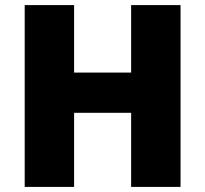

<svg xmlns="http://www.w3.org/2000/svg" viewBox="-20 -734 806 754"><path d="M689 0H495V-291H271V0H77V-714H271V-449H495V-714H689Z"/></svg>

Font: Noto Sans Gurmukhi UI Black
Style: Regular
Weight: 900
Designer: Jelle Bosma - Monotype Design Team
Foundry: Monotype Imaging Inc.
Version: Version 2.004; ttfautohint (v1.8.4.7-5d5b)